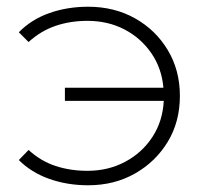

<svg xmlns="http://www.w3.org/2000/svg" viewBox="-20 -546 608 571"><path d="M242 5Q180 5 126.5 -14Q73 -33 36 -70L65 -100Q101 -67 145 -52.5Q189 -38 240 -38Q302 -38 352.5 -65Q403 -92 433.5 -139Q464 -186 467 -246H173V-285H466Q461 -343 430 -388Q399 -433 350 -458.5Q301 -484 240 -484Q189 -484 145 -469Q101 -454 65 -421L36 -450Q73 -488 126.5 -507Q180 -526 242 -526Q320 -526 381.5 -491.5Q443 -457 479 -397Q515 -337 515 -261Q515 -184 479 -124.5Q443 -65 381.5 -30Q320 5 242 5Z"/></svg>

Font: Montserrat Light
Style: Regular
Weight: 300
Designer: Julieta Ulanovsky
Foundry: Julieta Ulanovsky
Version: Version 9.000; ttfautohint (v1.8.4.7-5d5b)